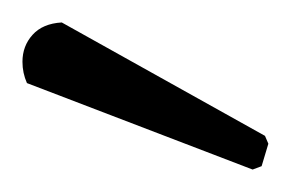

<svg xmlns="http://www.w3.org/2000/svg" viewBox="-20 -700 259 171"><path d="M205 -549 4 -626Q0 -635 0 -645Q0 -659 9 -669Q18 -679 35 -680L216 -579L219 -572L213 -552Z"/></svg>

Font: Quattrocento
Style: Regular
Weight: 400
Designer: Pablo Impallari
Foundry: Pablo Impallari, Igino Marini, Branda Gallo
Version: Version 2.000